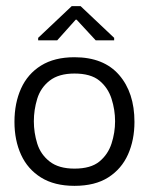

<svg xmlns="http://www.w3.org/2000/svg" viewBox="-20 -594 497 624"><path d="M222 10Q157 10 113.5 -17Q70 -44 48.5 -91Q27 -138 27 -198Q27 -259 48.5 -306.5Q70 -354 113.5 -381Q157 -408 222 -408Q317 -408 367 -350.5Q417 -293 417 -198Q417 -139 396 -92Q375 -45 332 -17.5Q289 10 222 10ZM222 -46Q275 -46 303 -69Q331 -92 342.5 -127.5Q354 -163 354 -200Q354 -237 342.5 -273Q331 -309 303 -332Q275 -355 222 -355Q171 -355 141.5 -332Q112 -309 101 -273Q90 -237 90 -200Q90 -163 101 -127.5Q112 -92 141.5 -69Q171 -46 222 -46ZM104 -463V-471L213 -574H242L351 -471V-463H291L229 -530H226L166 -463Z"/></svg>

Font: Darker Grotesque Medium
Style: Regular
Weight: 500
Designer: Gabriel Lam
Foundry: TypeRant
Version: Version 1.000;gftools[0.9.28]